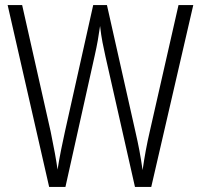

<svg xmlns="http://www.w3.org/2000/svg" viewBox="-20 -734 788 754"><path d="M739 -714 574 0H510L394 -513Q388 -540 382.5 -568Q377 -596 373 -632Q369 -603 364 -575Q359 -547 352 -516L237 0H173L10 -714H67L179 -217Q199 -120 206 -68Q212 -106 220 -146Q228 -186 235 -217L346 -714H400L512 -216Q521 -177 527.5 -142.5Q534 -108 540 -66Q551 -144 568 -217L681 -714Z"/></svg>

Font: Noto Sans Ethiopic Condensed Light
Style: Regular
Weight: 300
Width: 3
Designer: Monotype Design Team
Foundry: Monotype Imaging Inc.
Version: Version 2.102; ttfautohint (v1.8.4.7-5d5b)